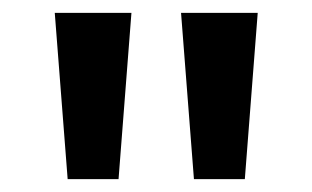

<svg xmlns="http://www.w3.org/2000/svg" viewBox="-20 -734 485 298"><path d="M184 -714 164 -456H85L65 -714ZM380 -714 360 -456H281L261 -714Z"/></svg>

Font: Noto Sans New Tai Lue SemiBold
Style: Regular
Weight: 600
Version: Version 2.003